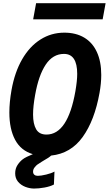

<svg xmlns="http://www.w3.org/2000/svg" viewBox="-20 -934 664 1170"><path d="M439.5 -378.5Q450.5 -443 450.5 -483.5Q450.5 -605.5 370 -605.5Q302 -605.5 258.5 -540Q215 -474.5 194 -355Q181.5 -286 181.5 -236Q181.5 -179 200.2 -146.5Q219 -114 263 -114Q393 -114 439.5 -378.5ZM72.5 122.5Q72.5 94 86.2 72.5Q100 51 117.5 37.5Q126.5 30 144 21.5Q161.5 13 180 5.5Q107 -16.5 72 -82.2Q37 -148 37 -248.5Q37 -310.5 50 -384.5Q69.5 -494 115 -572.8Q160.5 -651.5 226.5 -693.2Q292.5 -735 372 -735Q442.5 -735 493 -705Q543.5 -675 570.2 -617.2Q597 -559.5 597 -477Q597 -426.5 586.5 -368Q556.5 -200.5 484 -99.5Q411.5 1.5 291.5 14Q279.5 26 246 44.5L234.5 51.5Q214 64.5 207 69.5Q200 74.5 190.8 86.2Q181.5 98 181.5 112Q181.5 124.5 189.5 131Q197.5 137.5 210 137.5Q229 137.5 261.2 129.8Q293.5 122 312 111.5L308.5 190.5Q285.5 202.5 251 208.8Q216.5 215 188 215Q161.5 215 134.8 204.8Q108 194.5 90.2 173.8Q72.5 153 72.5 122.5ZM200 -914.5H623.5L605.5 -816H182Z"/></svg>

Font: JuliaMono ExtraBold
Style: Italic
Weight: 800
Italic angle: -9°
Monospace: yes
Designer: cormullion
Foundry: corm
Version: Version 0.057; ttfautohint (v1.8.4)